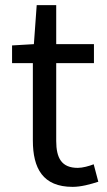

<svg xmlns="http://www.w3.org/2000/svg" viewBox="-20 -715 417 748"><path d="M263 13C296 13 332 3 363 -7L345 -75C327 -68 302 -61 283 -61C220 -61 199 -99 199 -166V-469H346V-543H199V-695H123L112 -543L27 -538V-469H108V-168C108 -59 147 13 263 13Z"/></svg>

Font: Squished Noto Sans CJK JP Regular
Style: Regular
Weight: 400
Designer: Ryoko NISHIZUKA (kana & ideographs); Paul D. Hunt (Latin, Greek & Cyrillic); Wenlong ZHANG (bopomofo); Sandoll Communica
Foundry: Adobe Systems Incorporated
Version: Version 1.004;PS 1.004;hotconv 1.0.82;makeotf.lib2.5.63406